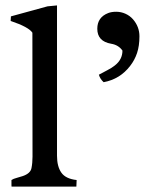

<svg xmlns="http://www.w3.org/2000/svg" viewBox="-20 -692 589 712"><path d="M100.6 -111.3 100.1 -570.8Q86.4 -591.8 19.5 -614.3L20.5 -631.3L156.2 -668.5L191.4 -671.9V-114.3Q191.4 -74.7 207.5 -51.8Q223.6 -28.8 264.2 -24.4L263.2 0H22.9Q22.5 -2.4 22.5 -4.9V-24.4Q29.8 -29.3 41.5 -32.2Q53.2 -35.2 64.5 -39.1Q92.8 -48.8 96.7 -68.4Q100.6 -87.9 100.6 -111.3ZM364.3 -387.2Q350.6 -399.9 346.7 -415Q362.3 -423.8 377.9 -431.6Q393.6 -439.5 405.8 -449.2Q434.1 -471.2 434.1 -504.4Q419.4 -525.4 392.1 -529.8Q340.8 -538.6 340.8 -585.4Q340.8 -627.9 381.3 -643.6Q393.6 -648.4 411.1 -648.4Q428.7 -648.4 445.1 -641.1Q461.4 -633.8 473.1 -620.6Q497.1 -592.8 497.1 -557.4Q497.1 -522 488.3 -495.6Q479.5 -469.2 462.4 -447.3Q424.8 -398.4 364.3 -387.2Z"/></svg>

Font: RadleyRegular
Style: Regular
Weight: 400
Designer: vernon adams
Foundry: vernon adams
Version: Version 1.000;PS 001.001;hotconv 1.0.56